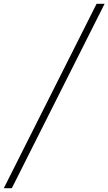

<svg xmlns="http://www.w3.org/2000/svg" viewBox="-34 -843 568 1006"><path d="M-14 143 472 -823H514L28 143Z"/></svg>

Font: Iosevka Extralight
Style: Italic
Weight: 200
Italic angle: -9°
Monospace: yes
Designer: Belleve Invis
Foundry: Belleve Invis
Version: Version 32.5.0; ttfautohint (v1.8.4)